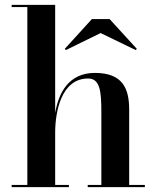

<svg xmlns="http://www.w3.org/2000/svg" viewBox="-20 -770 644 790"><path d="M28 -9V0H263.5V-9H207V-223.5C207 -312.5 233 -447 342.5 -447C391.5 -447 397 -394 397 -310V-9H341V0H576V-9H511.5V-319C511.5 -406 484.5 -470 370.5 -470C262 -470 221 -387 207 -305V-750H28V-741H92.5V-9ZM394 -634 538.5 -564 543 -569 431 -691.5H358L246.5 -569L251 -564Z"/></svg>

Font: Bodoni* 24pt Medium
Style: Regular
Weight: 500
Version: Version 2.3